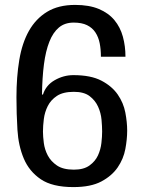

<svg xmlns="http://www.w3.org/2000/svg" viewBox="-20 -751 580 782"><path d="M279 11Q193 11 146 -21Q99 -53 77 -105Q55 -157 51 -222.5Q47 -288 47 -355Q47 -437 58.5 -506.5Q70 -576 98 -625.5Q126 -675 172 -703Q218 -731 286 -731Q343 -731 382.5 -714.5Q422 -698 446 -669Q470 -640 480.5 -601.5Q491 -563 491 -520H391Q391 -550 386 -575Q381 -600 368.5 -619Q356 -638 334.5 -648.5Q313 -659 280 -659Q244 -659 220 -639Q196 -619 181 -581Q166 -543 159 -489Q152 -435 151 -366H155Q167 -404 203 -424.5Q239 -445 279 -445Q350 -445 393 -422.5Q436 -400 459.5 -366Q483 -332 490.5 -292.5Q498 -253 498 -219Q498 -184 490.5 -144Q483 -104 459.5 -69.5Q436 -35 393 -12Q350 11 279 11ZM281 -60Q321 -60 344.5 -77Q368 -94 379 -118Q390 -142 393 -168.5Q396 -195 396 -215Q396 -236 393.5 -263.5Q391 -291 379.5 -316.5Q368 -342 345 -359.5Q322 -377 281 -377Q237 -377 212 -360.5Q187 -344 174.5 -319Q162 -294 158.5 -266Q155 -238 155 -215Q155 -195 158.5 -168.5Q162 -142 174.5 -118Q187 -94 212 -77Q237 -60 281 -60Z"/></svg>

Font: HermeneusOne
Style: Regular
Weight: 400
Designer: Rodrigo Fuenzalida, Pablo Impallari
Foundry: Pablo Impallari, Rodrigo Fuenzalida
Version: Version 1.000; ttfautohint (v0.8) -G 200 -r 50